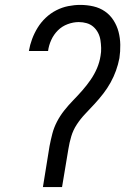

<svg xmlns="http://www.w3.org/2000/svg" viewBox="-20 -763 540 783"><path d="M155 0 182 -167Q187 -193 193.5 -218Q200 -243 212.5 -267Q225 -291 242 -312.5Q259 -334 278.5 -354Q298 -374 316 -394.5Q334 -415 349.5 -437.5Q365 -460 375.5 -484.5Q386 -509 390 -535Q393 -551 392.5 -567.5Q392 -584 389.5 -600Q387 -616 379.5 -630Q372 -644 360.5 -654Q349 -664 333.5 -668.5Q318 -673 301 -673Q279 -673 256 -664.5Q233 -656 216 -639Q199 -622 189 -600Q179 -578 176 -555H98V-556Q102 -580 111 -604Q120 -628 133.5 -650Q147 -672 166.5 -690.5Q186 -709 209.5 -721Q233 -733 258 -738Q283 -743 307 -743Q335 -743 361 -737Q387 -731 408 -716.5Q429 -702 443 -680Q457 -658 463.5 -633Q470 -608 470.5 -580.5Q471 -553 467 -526Q462 -500 453 -475Q444 -450 431 -426.5Q418 -403 401 -381Q384 -359 365 -338.5Q346 -318 327 -298Q308 -278 293 -255Q278 -232 270.5 -206.5Q263 -181 259 -156L233 0Z"/></svg>

Font: Iosevka Custom
Style: Italic
Weight: 400
Italic angle: -9°
Monospace: yes
Designer: Belleve Invis
Foundry: Belleve Invis
Version: Version 30.3.3; ttfautohint (v1.8.3)